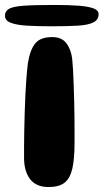

<svg xmlns="http://www.w3.org/2000/svg" viewBox="-48 -745 418 774"><path d="M148 9Q97.5 9 73.2 -23Q49 -55 49 -108Q49 -129 49 -157.2Q49 -185.5 49.8 -219Q50.5 -252.5 51.5 -288.5Q52.5 -324.5 54.2 -360.5Q56 -396.5 58.5 -429.8Q61 -463 64.5 -491Q73.5 -545.5 94.5 -570.5Q115.5 -595.5 162.5 -595.5Q200.5 -595.5 219.2 -571.2Q238 -547 243 -508.5Q245 -489.5 246.5 -462.5Q248 -435.5 249 -403.5Q250 -371.5 251 -338.5Q252 -305.5 252.2 -273.8Q252.5 -242 252.5 -215Q252.5 -188 252.5 -169Q252.5 -104 243.5 -65Q234.5 -26 212.2 -8.5Q190 9 148 9ZM159.5 -639Q104 -639 61.8 -641.5Q19.5 -644 -4.2 -653Q-28 -662 -28 -681.5Q-28 -699.5 -12.5 -709Q3 -718.5 46 -721.8Q89 -725 171.5 -725Q229.5 -725 269 -722Q308.5 -719 329 -711.2Q349.5 -703.5 349.5 -688Q349.5 -665 328.2 -654.5Q307 -644 265 -641.5Q223 -639 159.5 -639Z"/></svg>

Font: Gluten SemiBold
Style: Regular
Weight: 600
Designer: Tyler Finck
Foundry: Etcetera Type Company
Version: Version 1.300